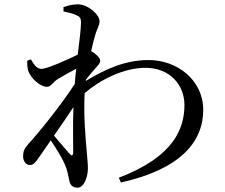

<svg xmlns="http://www.w3.org/2000/svg" viewBox="-20 -818 1040 889"><path d="M303 -105C290 -121 257 -157 230 -190C261 -234 292 -280 320 -322C317 -239 319 -157 319 -113C318 -96 312 -95 303 -105ZM378 -449C392 -468 408 -487 420 -500C434 -515 444 -525 444 -537C444 -550 422 -571 404 -580L402 -581C408 -611 415 -635 419 -649C429 -687 441 -700 441 -719C441 -751 387 -798 340 -798C316 -798 294 -792 274 -785V-765C298 -760 318 -755 331 -749C348 -742 355 -736 355 -714C355 -685 348 -631 340 -565C289 -540 197 -499 172 -499C153 -499 139 -515 123 -543L106 -537C106 -523 106 -508 110 -492C121 -457 165 -416 198 -416C216 -416 225 -437 246 -451C268 -464 301 -483 333 -500C330 -477 328 -453 326 -429C257 -323 153 -196 111 -151C92 -130 87 -116 87 -94C87 -70 102 -53 119 -54C136 -54 147 -70 161 -90C178 -114 196 -140 215 -168C242 -129 271 -80 281 -55C291 -31 295 -11 300 14C304 38 315 51 339 51C369 51 387 2 387 -39C387 -63 384 -82 382 -112C377 -168 366 -282 372 -387C446 -450 553 -504 654 -504C765 -504 834 -426 834 -332C834 -220 782 -91 530 5L540 27C818 -35 921 -163 921 -309C921 -447 801 -540 668 -540C561 -540 469 -499 377 -443Z"/></svg>

Font: Noto Serif CJK JP Medium
Style: Regular
Weight: 500
Designer: Ryoko NISHIZUKA 西塚涼子 (kana & ideographs); Frank Grießhammer (Latin, Greek & Cyrillic); Wenlong ZHANG 张文龙 (bopomofo); San
Foundry: Adobe Systems Incorporated
Version: Version 1.000;PS 1;hotconv 16.6.53;makeotf.lib2.5.65590